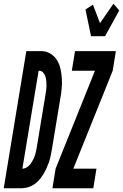

<svg xmlns="http://www.w3.org/2000/svg" viewBox="-66 -1009 659 1029"><path d="M-46 0 75 -735H158Q185 -734 206.5 -720Q228 -706 240.5 -685Q253 -664 258.5 -638.5Q264 -613 265.5 -587Q267 -561 264.5 -534Q262 -507 257 -480L212 -208Q209 -191 205.5 -173.5Q202 -156 196 -139Q190 -122 182.5 -105.5Q175 -89 165 -73Q155 -57 142.5 -43Q130 -29 114 -19Q98 -9 81 -4.5Q64 0 46 0ZM54 -105Q66 -105 78 -112.5Q90 -120 97.5 -130.5Q105 -141 111 -152.5Q117 -164 121 -176Q125 -188 127.5 -200.5Q130 -213 132 -225L177 -497Q179 -510 181 -523.5Q183 -537 183 -550Q183 -563 182 -575.5Q181 -588 177 -600Q173 -612 164.5 -621Q156 -630 143 -630H141ZM422 -815 392 -958 432 -984 470 -885 542 -989 573 -953 497 -815ZM215 0 232 -105 443 -630H319L336 -735H555L538 -630L327 -105H451L434 0Z"/></svg>

Font: Iosevka Extrabold Oblique
Style: Regular
Weight: 800
Italic angle: -9°
Monospace: yes
Designer: Belleve Invis
Foundry: Belleve Invis
Version: Version 32.5.0; ttfautohint (v1.8.4)